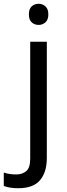

<svg xmlns="http://www.w3.org/2000/svg" viewBox="-75 -757 353 1017"><path d="M78 -681Q78 -710 93 -723.5Q108 -737 130 -737Q150 -737 165.5 -723.5Q181 -710 181 -681Q181 -652 165.5 -638.5Q150 -625 130 -625Q108 -625 93 -638.5Q78 -652 78 -681ZM22 240Q-4 240 -23 236.5Q-42 233 -55 228V157Q-40 162 -24 164.5Q-8 167 11 167Q43 167 64 149.5Q85 132 85 83V-536H173V80Q173 155 137 197.5Q101 240 22 240Z"/></svg>

Font: Apis
Style: Regular
Weight: 400
Designer: Monotype Design Team
Foundry: Monotype Imaging Inc.
Version: Version 2.000; build 0001